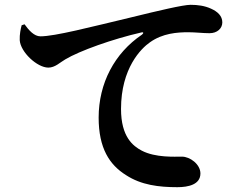

<svg xmlns="http://www.w3.org/2000/svg" viewBox="-20 -755 1040 798"><path d="M717 23C763 23 813 12 813 -34C813 -72 770 -104 736 -104C707 -104 626 -99 569 -129C533 -148 483 -186 483 -302C483 -472 567 -554 603 -579C656 -617 717 -621 763 -621C791 -621 824 -617 851 -617C883 -617 904 -637 904 -662C904 -689 884 -707 857 -719C831 -731 802 -735 772 -735C741 -735 636 -710 530 -684C354 -642 208 -604 148 -604C122 -604 100 -629 82 -654L70 -650C66 -635 61 -612 62 -588C65 -539 134 -474 181 -474C209 -474 230 -496 251 -508C311 -544 449 -593 567 -620C577 -623 578 -617 570 -611C456 -534 390 -409 390 -266C390 -139 435 -70 504 -27C567 14 640 23 717 23Z"/></svg>

Font: Source Han Serif CN
Style: Bold
Weight: 700
Designer: Ryoko NISHIZUKA 西塚涼子 (kana & ideographs); Frank Grießhammer (Latin, Greek & Cyrillic); Wenlong ZHANG 张文龙 (bopomofo); San
Foundry: Adobe
Version: Version 2.003;hotconv 1.1.1;makeotfexe 2.6.0